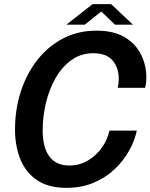

<svg xmlns="http://www.w3.org/2000/svg" viewBox="-20 -896 726 927"><path d="M640.5 -265.5Q631 -218.5 604.2 -170Q577.5 -121.5 534.5 -80.2Q491.5 -39 432.8 -14Q374 11 300.5 11Q214.5 11 159.8 -25.5Q105 -62 78.8 -125.8Q52.5 -189.5 52.5 -270.5Q52.5 -367 80.2 -453.2Q108 -539.5 159.8 -605.8Q211.5 -672 284 -710Q356.5 -748 445 -748Q531.5 -748 584.5 -715Q637.5 -682 662 -630.5Q686.5 -579 686.5 -523.5Q686.5 -509.5 685 -496.5Q683.5 -483.5 681 -472H548.5Q550 -480 551.8 -492.5Q553.5 -505 553.5 -515Q553.5 -568.5 523.8 -603.8Q494 -639 430.5 -639Q370.5 -639 324.8 -606Q279 -573 248 -518.5Q217 -464 201.5 -398Q186 -332 186 -266.5Q186 -184.5 218.2 -140.8Q250.5 -97 314.5 -97Q364.5 -97 405 -121.2Q445.5 -145.5 472.2 -183.8Q499 -222 508.5 -265.5ZM300.5 -777 427 -876H516.5L622 -777H535L469 -840.5L389.5 -777Z"/></svg>

Font: Epilogue SemiBold
Style: Italic
Weight: 600
Italic angle: -12°
Designer: Tyler Finck
Foundry: Etcetera Type Co
Version: Version 2.111; ttfautohint (v1.8.3)